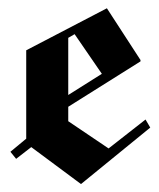

<svg xmlns="http://www.w3.org/2000/svg" viewBox="-20 -448 395 476"><path d="M20 -54.2 5.8 -71.7 45 -104.2V-323.3L245 -427.5L328.3 -299.2V-295.8L149.2 -183.3V-147.5L249.2 -80L340.8 -151.7L352.5 -131.7L180.8 8.3L57.5 -83.3ZM149.2 -354.2V-212.5L232.5 -265L165 -363.3Z"/></svg>

Font: Manufacturing Consent
Style: Regular
Weight: 400
Version: Version 3.000; ttfautohint (v1.8.4.7-5d5b)